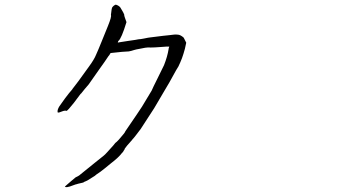

<svg xmlns="http://www.w3.org/2000/svg" viewBox="-20 -772 1540 819"><path d="M580.1 -221.7Q548.8 -179.7 544.9 -177.7V-176.8Q516.6 -145.5 512.7 -138.7Q510.7 -131.8 507.8 -129.9V-128.9Q503.9 -122.1 500 -119.1Q486.3 -100.6 453.1 -75.2Q438.5 -62.5 426.8 -53.7Q415 -44.9 409.2 -40Q403.3 -35.2 402.3 -35.2Q392.6 -29.3 383.8 -21.5L352.5 -2Q348.6 0 341.8 2.9H340.8Q335 7.8 330.1 7.8Q319.3 9.8 313.5 11.7Q305.7 14.6 303.7 14.6H302.7Q301.8 14.6 278.3 23.4Q262.7 28.3 258.8 25.4Q257.8 24.4 256.8 23.4Q258.8 22.5 261.2 20Q263.7 17.6 263.7 17.6Q266.6 15.6 285.2 -1Q300.8 -13.7 302.7 -15.6Q311.5 -19.5 317.4 -23.4L383.8 -77.1Q418.9 -105.5 422.9 -108.4Q429.7 -114.3 437.5 -123Q462.9 -151.4 463.9 -152.3Q469.7 -160.2 471.7 -162.1Q477.5 -166 487.3 -176.8Q513.7 -207 513.7 -210Q513.7 -210.9 514.6 -211.9Q578.1 -304.7 585.9 -317.4L627 -385.7Q631.8 -397.5 651.4 -436.5Q678.7 -491.2 679.7 -494.1Q694.3 -531.2 699.2 -562.5Q699.2 -566.4 701.2 -570.3L702.1 -573.2H698.2Q694.3 -573.2 689.5 -573.2Q685.5 -573.2 663.1 -571.3Q637.7 -569.3 623 -569.3Q611.3 -570.3 599.6 -568.4Q585.9 -565.4 574.2 -563.5Q561.5 -561.5 551.8 -558.6Q532.2 -552.7 529.3 -552.7Q514.6 -551.8 500 -550.8L453.1 -545.9H452.1L451.2 -544.9Q446.3 -536.1 442.4 -532.2Q427.7 -509.8 402.3 -474.6Q361.3 -417 358.4 -412.1Q352.5 -405.3 341.3 -392.1Q330.1 -378.9 325.2 -372.1H324.2Q320.3 -366.2 294.9 -333Q269.5 -300.8 263.7 -298.8Q257.8 -301.8 245.1 -296.9Q231.4 -291 227.5 -292Q224.6 -292 225.6 -299.8Q227.5 -311.5 237.3 -324.2Q252.9 -345.7 256.8 -351.6Q276.4 -377.9 288.1 -390.6Q288.1 -390.6 289.1 -392.6L314.5 -425.8L360.4 -489.3Q381.8 -518.6 389.6 -538.1Q389.6 -538.1 389.6 -539.1V-538.1Q399.4 -559.6 413.1 -593.8Q434.6 -646.5 440.4 -661.1Q457 -702.1 453.1 -708Q453.1 -711.9 456.1 -731.4Q457 -737.3 458 -739.3Q460.9 -744.1 465.8 -748Q472.7 -752.9 474.6 -752Q487.3 -748 493.2 -740.2Q508.8 -714.8 509.8 -710Q508.8 -705.1 519.5 -677.7Q498 -607.4 485.4 -597.7Q483.4 -595.7 483.4 -593.8L482.4 -590.8H485.4L490.2 -591.8L528.3 -597.7Q563.5 -602.5 571.3 -604.5Q578.1 -604.5 592.8 -607.4Q616.2 -612.3 620.1 -612.3Q667 -618.2 674.8 -619.1Q680.7 -620.1 703.1 -622.1Q725.6 -626 740.2 -624Q750 -623 762.7 -612.3Q763.7 -611.3 764.6 -609.4L774.4 -589.8Q771.5 -575.2 768.6 -563.5Q765.6 -551.8 762.7 -543Q756.8 -523.4 749 -505.9Q742.2 -488.3 731.4 -472.7Q712.9 -440.4 711.9 -437.5Q710 -432.6 676.8 -377Q638.7 -312.5 637.7 -310.5Q627.9 -295.9 608.9 -266.1Q589.8 -236.3 580.1 -221.7Z"/></svg>

Font: ToneOZ-YinPZ-Tsuipita-TC
Style: Regular
Weight: 400
Designer: ÂÆ£ÂøóÂáåJeffrey Xuan(jeffreyx@gmail.com, ToneOZ.com) ÈòøÂù§(cjkFonts)
Foundry: ToneOZ
Version: Version 0.24071